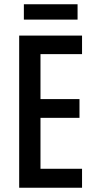

<svg xmlns="http://www.w3.org/2000/svg" viewBox="-20 -881 449 901"><path d="M344 -861H92V-789H344ZM365 0V-89H170V-328H353V-416H170V-627H365V-714H70V0Z"/></svg>

Font: Noto Sans Armenian ExtraCondensed Medium
Style: Regular
Weight: 500
Width: 2
Designer: Monotype Design Team
Foundry: Monotype Imaging Inc.
Version: Version 2.008